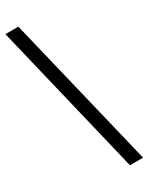

<svg xmlns="http://www.w3.org/2000/svg" viewBox="-228 -800 745 962"><g transform="rotate(-30 144.0 -319.5)"><path d="M212 121H288L75 -760H0Z"/></g></svg>

Font: Noto Serif Gurmukhi ExtraBold
Style: Regular
Weight: 800
Designer: Vaibhav Singh and the Monotype Design Team
Foundry: Monotype Imaging Inc.
Version: Version 2.004